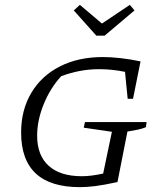

<svg xmlns="http://www.w3.org/2000/svg" viewBox="-20 -764 672 791"><path d="M309 7Q67 7 67 -218Q67 -311 109 -381.5Q151 -452 227 -490.5Q303 -529 404 -529Q436 -529 476.5 -524.5Q517 -520 559 -511L528 -357H506L495 -468Q441 -479 389 -479Q347 -479 308 -471.5Q269 -464 232 -450Q187 -401 160 -334.5Q133 -268 133 -205Q133 -124 180.5 -81Q228 -38 317 -38Q355 -38 405 -49L441 -221L325 -238L330 -261H584L581 -240Q567 -234 548.5 -230Q530 -226 505 -222L464 -14Q409 -2 373.5 2.5Q338 7 309 7ZM377 -617 284 -721 309 -744 400 -667 515 -744 534 -721 411 -617Z"/></svg>

Font: Piazzolla SC Light
Style: Italic
Weight: 300
Italic angle: -11.3°
Designer: Juan Pablo del Peral
Foundry: Huerta Tipografica
Version: Version 1.330